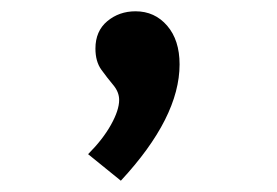

<svg xmlns="http://www.w3.org/2000/svg" viewBox="-20 -150 490 340"><path d="M194 170 136 123Q162 97 176.5 71Q191 45 191 27Q191 13 180.5 0.5Q170 -12 159.5 -26.5Q149 -41 149 -64Q149 -95 170 -112.5Q191 -130 220 -130Q254 -130 276 -104.5Q298 -79 298 -36Q298 58 194 170Z"/></svg>

Font: Inconsolata SemiCondensed Bold
Style: Regular
Weight: 700
Width: 4
Monospace: yes
Designer: Raph Levien, Cyreal, Brenton Simpson
Foundry: Raph Levien, Cyreal, Google
Version: Version 3.001; ttfautohint (v1.8.2.53-6de2)